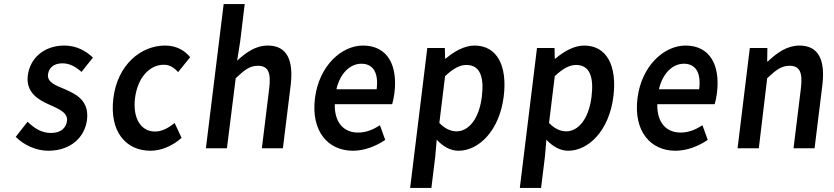

<svg xmlns="http://www.w3.org/2000/svg" viewBox="-20 -726 4081 940"><path d="M57 -56C95 -17 156 12 216 12C328 12 396 -56 406 -140C417 -232 355 -264 298 -289C253 -308 210 -323 215 -362C219 -393 242 -416 286 -416C321 -416 351 -399 379 -374L435 -444C403 -475 356 -503 295 -503C196 -503 127 -442 116 -356C106 -274 167 -237 223 -213C267 -193 313 -175 308 -134C304 -100 278 -75 230 -75C185 -75 150 -96 115 -130Z M535 -245C515 -82 596 12 717 12C767 12 823 -10 869 -51L835 -124C808 -102 775 -82 739 -82C670 -82 629 -147 641 -245C653 -344 711 -409 782 -409C810 -409 831 -396 852 -373L911 -446C885 -478 845 -503 788 -503C670 -503 555 -409 535 -245Z M988 0H1091L1134 -343C1176 -383 1203 -404 1242 -404C1291 -404 1308 -374 1298 -293L1262 0H1365L1403 -308C1418 -432 1385 -503 1291 -503C1231 -503 1183 -468 1141 -429L1156 -524L1178 -706H1075Z M1522 -245C1502 -83 1586 12 1708 12C1764 12 1820 -10 1866 -41L1840 -113C1805 -90 1771 -77 1733 -77C1662 -77 1617 -127 1619 -216H1900C1904 -228 1908 -248 1911 -270C1928 -407 1877 -503 1757 -503C1653 -503 1542 -405 1522 -245ZM1627 -289C1646 -371 1697 -414 1749 -414C1809 -414 1834 -367 1824 -289Z M2118 -42C2150 -8 2186 12 2225 12C2323 12 2425 -85 2446 -253C2465 -405 2413 -503 2303 -503C2254 -503 2203 -474 2162 -439H2159L2158 -491H2072L1988 194H2092L2111 40ZM2131 -124 2159 -353C2198 -390 2231 -408 2263 -408C2330 -408 2351 -350 2339 -252C2325 -141 2273 -83 2215 -83C2189 -83 2160 -94 2131 -124Z M2655 -42C2687 -8 2723 12 2762 12C2860 12 2962 -85 2983 -253C3002 -405 2950 -503 2840 -503C2791 -503 2740 -474 2699 -439H2696L2695 -491H2609L2525 194H2629L2648 40ZM2668 -124 2696 -353C2735 -390 2768 -408 2800 -408C2867 -408 2888 -350 2876 -252C2862 -141 2810 -83 2752 -83C2726 -83 2697 -94 2668 -124Z M3101 -245C3081 -83 3165 12 3287 12C3343 12 3399 -10 3445 -41L3419 -113C3384 -90 3350 -77 3312 -77C3241 -77 3196 -127 3198 -216H3479C3483 -228 3487 -248 3490 -270C3507 -407 3456 -503 3336 -503C3232 -503 3121 -405 3101 -245ZM3206 -289C3225 -371 3276 -414 3328 -414C3388 -414 3413 -367 3403 -289Z M3591 0H3695L3736 -343C3778 -383 3806 -404 3845 -404C3894 -404 3911 -374 3901 -293L3865 0H3968L4006 -308C4021 -432 3988 -503 3894 -503C3834 -503 3784 -468 3739 -425H3736L3737 -491H3651Z"/></svg>

Font: Falling Sky
Style: CondObl
Weight: 400
Designer: Paul D. Hunt
Foundry: Adobe Systems Incorporated
Version: Version 1.02